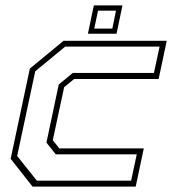

<svg xmlns="http://www.w3.org/2000/svg" viewBox="-20 -691 665 711"><path d="M100.5 0 19.5 -103 90.5 -437 215.5 -540H597.5L567.5 -398.5H254.5L217.5 -368L175.5 -172L199.5 -141.5H512.5L482.5 0ZM116.5 -22H465.5L486.5 -119.5H186.5L152 -163L197.5 -378L249.5 -421H550L571 -518.5H221.5L110.5 -427L43.5 -113.5ZM305.5 -566 327.5 -671H433.5L411.5 -566ZM329 -585H396L409.5 -651.5H343Z"/></svg>

Font: Tourney ExtraLight
Style: Italic
Weight: 250
Italic angle: -12°
Version: Version 1.015